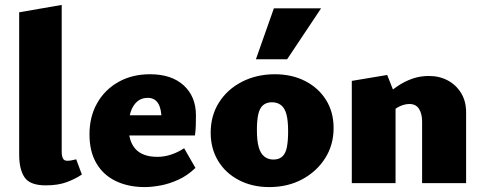

<svg xmlns="http://www.w3.org/2000/svg" viewBox="-20 -745 1963 781"><path d="M166 9Q102 9 80 -23.5Q58 -56 58 -116V-695L231 -725V-128Q231 -112 235.5 -101.5Q240 -91 254 -91Q261 -91 270 -92.5Q279 -94 290 -97L313 -35Q286 -17 251 -4Q216 9 166 9Z M569 16Q502 16 451 -8.5Q400 -33 372 -81Q344 -129 344 -198Q344 -271 375.5 -326Q407 -381 462.5 -412Q518 -443 590 -443Q678 -443 727.5 -397.5Q777 -352 777 -276Q777 -256 776.5 -236Q776 -216 773 -194H637V-260Q637 -303 623 -325Q609 -347 581 -347Q555 -347 537.5 -331.5Q520 -316 511.5 -289.5Q503 -263 503 -229Q503 -169 532 -138Q561 -107 620 -107Q649 -107 677 -116.5Q705 -126 729 -142L775 -62Q743 -31 705.5 -14Q668 3 632.5 9.5Q597 16 569 16ZM424 -194 444 -276H768V-194Z M1075 16Q1006 16 951.5 -12.5Q897 -41 867 -91Q837 -141 837 -205Q837 -275 871 -328.5Q905 -382 964.5 -412.5Q1024 -443 1098 -443Q1168 -443 1222 -415Q1276 -387 1306.5 -338Q1337 -289 1337 -224Q1337 -156 1303 -102Q1269 -48 1210 -16Q1151 16 1075 16ZM1092 -96Q1115 -96 1128.5 -108.5Q1142 -121 1147 -146.5Q1152 -172 1152 -211Q1152 -255 1145 -280.5Q1138 -306 1123 -317.5Q1108 -329 1086 -329Q1064 -329 1050 -317Q1036 -305 1030.5 -280Q1025 -255 1025 -216Q1025 -172 1032.5 -146Q1040 -120 1055.5 -108Q1071 -96 1092 -96ZM1021 -504 1094 -711H1286L1148 -504Z M1697 0V-251Q1697 -282 1684.5 -302Q1672 -322 1645 -322Q1633 -322 1620 -318Q1607 -314 1595.5 -307Q1584 -300 1576 -289L1537 -349Q1568 -375 1597 -394.5Q1626 -414 1657.5 -425Q1689 -436 1724 -436Q1768 -436 1802 -417.5Q1836 -399 1856 -366Q1876 -333 1876 -288V0ZM1411 0V-416L1555 -440L1589 -354V0Z"/></svg>

Font: Ysabeau Infant Black
Style: Regular
Weight: 900
Designer: Christian Thalmann (Catharsis Fonts)
Version: Version 2.001;gftools[0.9.30]; featfreeze: ss01,ss02,lnum